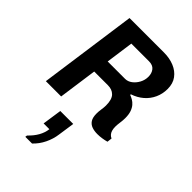

<svg xmlns="http://www.w3.org/2000/svg" viewBox="-298 -799 1269 1269"><g transform="rotate(45 336.0 -165.0)"><path d="M521 7Q492 7 469.5 -1Q447 -9 434 -29Q421 -49 421 -86Q421 -106 424.5 -128Q428 -150 428 -167Q428 -196 422 -216Q416 -236 404 -248Q392 -260 376.5 -265.5Q361 -271 342 -271H214L176 0H33L129 -686H452Q504 -686 546.5 -668.5Q589 -651 614 -617Q639 -583 639 -533Q639 -487 621 -447.5Q603 -408 570 -379.5Q537 -351 492 -336L491 -330Q505 -325 520 -316.5Q535 -308 548 -293Q561 -278 569 -255Q577 -232 577 -198Q577 -178 573.5 -153.5Q570 -129 570 -112Q570 -92 574.5 -77.5Q579 -63 587.5 -53.5Q596 -44 608 -39L604 -5Q587 0 564.5 3.5Q542 7 521 7ZM230 -381H392Q418 -381 440.5 -398Q463 -415 477.5 -442Q492 -469 492 -500Q492 -532 475 -553.5Q458 -575 422 -575H257ZM197 356 199 342Q232 311 251 277Q270 243 274 208H220L240 72H361L344 188Q338 234 316.5 278.5Q295 323 260 356Z"/></g></svg>

Font: Chivo Medium SemiBold
Style: Italic
Weight: 600
Italic angle: -8.05°
Version: Version 2.002